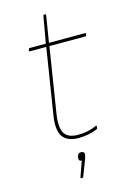

<svg xmlns="http://www.w3.org/2000/svg" viewBox="-125 -678 631 944"><g transform="rotate(-15 191.0 -206.0)"><path d="M207 12Q150 12 126.5 -20.5Q103 -53 115 -129L168 -462H84Q83 -462 81.5 -462.5Q80 -463 81 -466L83 -475Q84 -477 85 -477.5Q86 -478 88 -478H170L194 -614Q195 -618 198 -618H205Q209 -618 208 -614L186 -478H371Q375 -478 374 -474L372 -465Q371 -463 370 -462.5Q369 -462 367 -462H184L131 -129Q121 -62 139 -33Q157 -4 209 -4Q233 -4 257 -9Q281 -14 303 -24Q305 -25 306 -24Q307 -23 307 -21L306 -12Q306 -8 301 -6Q280 3 255 7.5Q230 12 207 12ZM167 206Q163 206 164 202L192 123Q185 123 181 119Q177 115 178 105L179 99Q181 91 185.5 86.5Q190 82 198 82Q206 82 211.5 86.5Q217 91 215 100L214 105Q213 109 211.5 114.5Q210 120 207 127L178 202Q177 206 174 206Z"/></g></svg>

Font: Sofia Sans Hairline
Style: Italic
Weight: 1
Italic angle: -9°
Designer: Botio Nikoltchev, Ani Petrova
Foundry: lettersoup
Version: Version 4.102